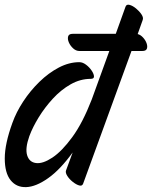

<svg xmlns="http://www.w3.org/2000/svg" viewBox="-20 -744 638 806"><path d="M361 -413Q317 -413 276.5 -390Q236 -367 202 -330Q168 -293 142.5 -251.5Q117 -210 103 -172Q85 -121 94 -92Q103 -63 131.5 -59.5Q160 -56 200 -82.5Q240 -109 283.5 -168.5Q327 -228 365 -326L439 -530H313Q299 -530 287 -541Q275 -552 269 -566Q263 -580 266 -591Q269 -602 285 -602H466L507 -716Q511 -727 524 -723.5Q537 -720 551 -708.5Q565 -697 574 -683.5Q583 -670 579 -660L558 -601Q570 -598 580.5 -586.5Q591 -575 595.5 -562Q600 -549 596.5 -539.5Q593 -530 578 -530H532L329 27Q325 38 312.5 34.5Q300 31 285.5 19.5Q271 8 262.5 -5.5Q254 -19 257 -28L285 -104Q233 -32 182 4Q131 40 90 41.5Q49 43 24.5 12.5Q0 -18 0 -79Q0 -140 32 -228Q48 -273 77.5 -318Q107 -363 145.5 -400.5Q184 -438 227 -460.5Q270 -483 313 -483Q327 -483 341 -472.5Q355 -462 364.5 -448Q374 -434 374.5 -423.5Q375 -413 361 -413Z"/></svg>

Font: Story Script
Style: Regular
Weight: 400
Designer: Lana Roulhac, Ben Buysse
Version: Version 1.000; ttfautohint (v1.8.4.7-5d5b)